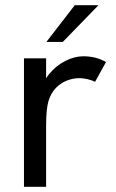

<svg xmlns="http://www.w3.org/2000/svg" viewBox="-20 -717 447 737"><path d="M72 0V-493H157V-361L135 -356Q142 -400 168.5 -432.5Q195 -465 230.5 -483Q266 -501 300 -501Q323 -501 344 -496Q365 -491 387 -479L345 -403Q333 -409 316.5 -413Q300 -417 285 -417Q261 -417 237.5 -408Q214 -399 195 -380Q176 -361 166 -329Q162 -315 159.5 -292.5Q157 -270 157 -231V0ZM158 -556 267 -697H358L221 -556Z"/></svg>

Font: Hanken Grotesk
Style: Regular
Weight: 400
Designer: Alfredo Marco Pradil
Foundry: Hanken Design Co.
Version: Version 3.013